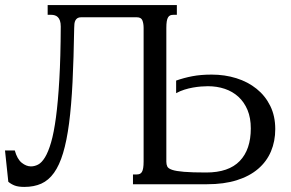

<svg xmlns="http://www.w3.org/2000/svg" viewBox="-20 -736 1164 767"><path d="M553.7 -624.5Q553.7 -642.1 548.8 -654.5Q543.9 -667 526.4 -667H303.7Q294.9 -667 289.6 -663.6Q284.2 -660.2 281.2 -654.5Q278.3 -648.9 277.3 -641.1Q276.4 -633.3 276.4 -624.5Q274.4 -502.9 269.8 -408.4Q265.1 -314 255.9 -243.4Q246.6 -172.9 231.9 -124.3Q217.3 -75.7 195.8 -45.7Q174.3 -15.6 145 -2.4Q115.7 10.7 77.1 10.7Q53.7 10.7 39.3 5.4Q24.9 0 13.2 -9.8L0 -134.8H39.1Q48.8 -100.1 66.9 -85.7Q85 -71.3 103.5 -71.3Q118.2 -71.3 132.3 -78.6Q146.5 -85.9 159.7 -107.4Q172.9 -128.9 184.1 -167.2Q195.3 -205.6 203.6 -267.6Q211.9 -329.6 217 -418.5Q222.2 -507.3 222.7 -629.9Q222.7 -644 219.5 -653.3Q216.3 -662.6 210.9 -667.7Q205.6 -672.9 198.7 -674.8Q191.9 -676.8 185.1 -676.8H170.4V-715.8H686.5V-676.8H672.4Q665 -676.8 659.9 -674.6Q654.8 -672.4 651.4 -666.7Q647.9 -661.1 646.2 -650.9Q644.5 -640.6 644.5 -624.5V-89.8Q644.5 -79.1 648.2 -71Q651.9 -63 667.5 -57.6Q683.1 -52.2 715.1 -49.6Q747.1 -46.9 803.7 -46.9Q893.6 -46.9 937.7 -92.8Q981.9 -138.7 981.9 -223.1Q981.9 -265.1 968.8 -296.6Q955.6 -328.1 932.4 -349.4Q909.2 -370.6 877.9 -381.1Q846.7 -391.6 810.5 -391.6Q798.3 -391.6 783 -390.4Q767.6 -389.2 750.7 -386.2Q733.9 -383.3 716.8 -377.9Q699.7 -372.6 683.6 -363.8V-414.1Q715.3 -425.3 748.8 -431.6Q782.2 -438 825.7 -438Q877.9 -438 924.1 -423.6Q970.2 -409.2 1004.9 -381.3Q1039.6 -353.5 1059.6 -313Q1079.6 -272.5 1079.6 -220.2Q1079.6 -171.9 1062.5 -131.3Q1045.4 -90.8 1011.2 -61.5Q977.1 -32.2 926 -16.1Q875 0 807.1 0H511.2V-39.1H525.9Q533.2 -39.1 538.3 -41.3Q543.5 -43.5 546.9 -49.1Q550.3 -54.7 552 -64.9Q553.7 -75.2 553.7 -91.3Z"/></svg>

Font: Arian Grqi
Style: Regular
Weight: 400
Designer: Ruben Hakobyan (Tarumian)
Foundry: Ruben Hakobyan (Tarumian)
Version: Version 1.003